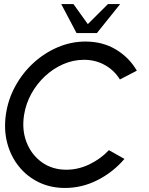

<svg xmlns="http://www.w3.org/2000/svg" viewBox="-20 -919 739 952"><path d="M302 13Q231 13 172.5 -15.2Q114 -43.5 73.8 -93.5Q33.5 -143.5 16 -209.2Q-1.5 -275 9 -350Q19.5 -425 55.5 -491Q91.5 -557 145.8 -606.8Q200 -656.5 266.5 -684.8Q333 -713 404 -713Q489 -713 554.8 -673.5Q620.5 -634 658.5 -568.5L574.5 -525Q547.5 -569.5 500.8 -596Q454 -622.5 396.5 -622.5Q343.5 -622.5 294 -601Q244.5 -579.5 203.8 -541.8Q163 -504 135.8 -454.8Q108.5 -405.5 99.5 -350Q87.5 -275 111.8 -213.2Q136 -151.5 187.5 -114.5Q239 -77.5 309 -77.5Q368 -77.5 423.5 -104.2Q479 -131 520 -174.5L597 -131Q541 -65.5 464 -26.2Q387 13 302 13ZM359.5 -755 283.5 -899H344L415.5 -799.5L515.5 -899H576L460.5 -755Z"/></svg>

Font: Urbanist Medium
Style: Italic
Weight: 500
Italic angle: -8°
Designer: Corey Hu
Foundry: Corey Hu
Version: Version 1.330; ttfautohint (v1.8.4.7-5d5b)